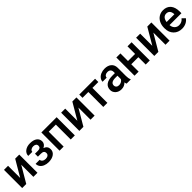

<svg xmlns="http://www.w3.org/2000/svg" viewBox="502 -2235 3941 3941"><g transform="rotate(-45 2473.0 -264.0)"><path d="M183.6 -175.8V-528.3H65.4V0H183.6L390.6 -352.5V0H508.8V-528.3H390.6Z M1035.2 -383.8C1035.2 -433.1 1017.1 -470.7 980.5 -497.6C943.8 -524.4 893.1 -537.6 827.6 -537.6C767.6 -537.6 717.8 -522.9 678.7 -493.2C639.6 -463.4 620.1 -424.8 620.1 -378.4H738.3C738.3 -397.9 747.1 -414.1 765.1 -427.2C783.2 -439.9 805.2 -446.3 831.1 -446.3C884.3 -446.3 917 -420.9 917 -377.9C917 -335 890.6 -313 837.4 -312.5H749.5V-227.1H834.5C897 -227.1 926.3 -205.6 926.3 -154.3C926.3 -132.3 918 -114.7 900.9 -101.6C883.8 -87.9 860.4 -81.1 831.5 -81.1C802.2 -81.1 777.8 -88.4 758.8 -103C739.7 -117.2 730 -135.3 730 -156.7H611.8C611.8 -122.6 621.1 -93.3 639.6 -68.4C658.2 -43.5 684.1 -23.9 717.3 -10.7C750.5 2.9 787.1 9.8 827.6 9.8C893.6 9.8 946.3 -4.9 985.8 -33.7C1025.4 -62.5 1044.9 -101.1 1044.9 -149.4C1044.9 -210 1014.6 -251 954.1 -272C1005.4 -295.4 1035.2 -336.9 1035.2 -383.8Z M1593.8 -528.3H1150.4V0H1269V-432.6H1475.1V0H1593.8Z M1842.8 -175.8V-528.3H1724.6V0H1842.8L2049.8 -352.5V0H2168V-528.3H2049.8Z M2710 -528.3H2250.5V-434.1H2419.9V0H2538.6V-434.1H2710Z M3217.8 0V-8.3C3204.6 -36.6 3197.8 -74.7 3197.8 -122.1V-360.4C3196.8 -416.5 3177.7 -460.4 3141.1 -491.7C3104.5 -522.5 3055.2 -538.1 2993.2 -538.1C2952.6 -538.1 2915.5 -530.8 2882.8 -516.6C2849.6 -502.4 2823.2 -482.4 2804.2 -457.5C2785.2 -432.1 2775.4 -404.8 2775.4 -376H2894C2894 -397 2902.8 -414.1 2919.9 -427.7C2937 -440.9 2959.5 -447.8 2986.3 -447.8C3048.8 -447.8 3079.1 -412.1 3079.1 -357.4V-322.8H3006.3C2850.6 -322.8 2764.2 -260.7 2764.2 -147.9C2764.2 -103.5 2780.8 -65.9 2814.5 -35.6C2848.1 -5.4 2891.1 9.8 2944.3 9.8C2999 9.8 3045.4 -9.8 3083 -49.3C3086.9 -26.4 3091.3 -10.3 3096.7 0ZM2966.3 -85.4C2915.5 -85.4 2882.8 -114.7 2882.8 -160.2C2882.8 -216.3 2927.2 -248 3015.1 -248H3079.1V-148.4C3068.8 -129.4 3053.2 -113.8 3032.7 -102.5C3011.7 -91.3 2989.7 -85.4 2966.3 -85.4Z M3769.5 -528.3H3650.9V-308.1H3445.3V-528.3H3326.7V0H3445.3V-213.4H3650.9V0H3769.5Z M4018.6 -175.8V-528.3H3900.4V0H4018.6L4225.6 -352.5V0H4343.8V-528.3H4225.6Z M4702.6 9.8C4790.5 9.8 4863.8 -26.9 4906.2 -89.8L4842.3 -150.9C4808.1 -106.9 4763.7 -85 4709.5 -85C4670.9 -85 4638.7 -97.7 4613.3 -123C4587.4 -148.4 4572.8 -183.1 4569.3 -226.6H4914.6V-274.4C4914.6 -358.4 4895 -423.3 4856 -469.2C4816.4 -515.1 4760.7 -538.1 4689 -538.1C4643.6 -538.1 4602.5 -526.4 4565.9 -503.4C4529.3 -480.5 4500.5 -448.2 4480.5 -406.7C4460 -365.2 4449.7 -317.9 4449.7 -265.1V-250.5C4449.7 -171.9 4473.1 -108.9 4520 -61.5C4566.4 -14.2 4627.4 9.8 4702.6 9.8ZM4688.5 -442.9C4754.4 -442.9 4792 -401.9 4797.4 -322.3V-313.5H4571.3C4582.5 -395 4623.5 -442.9 4688.5 -442.9Z"/></g></svg>

Font: Roboto Medium
Style: Regular
Weight: 500
Designer: Google
Version: Version 2.137; 2017